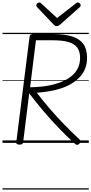

<svg xmlns="http://www.w3.org/2000/svg" viewBox="-20 -1149 734 1544"><path d="M137 14Q123 14 116.5 9.5Q110 5 111 -6L218 -856Q220 -866 227 -870.5Q234 -875 248 -875H405Q498 -875 559 -856Q620 -837 650 -795.5Q680 -754 680 -685Q680 -637 665 -598.5Q650 -560 621.5 -529.5Q593 -499 555.5 -476.5Q518 -454 473 -439Q428 -424 378 -415.5Q328 -407 276 -403Q325 -339 380 -275Q435 -211 495.5 -149Q556 -87 620 -27Q628 -20 628.5 -11.5Q629 -3 617 8Q607 17 598 15.5Q589 14 580 5Q512 -57 448 -124Q384 -191 325.5 -260.5Q267 -330 215 -398L166 -5Q164 5 158 9.5Q152 14 137 14ZM222 -447Q262 -448 302.5 -451.5Q343 -455 382.5 -463Q422 -471 457.5 -484Q493 -497 523.5 -515Q554 -533 576.5 -557.5Q599 -582 611.5 -613.5Q624 -645 624 -684Q624 -736 600.5 -767Q577 -798 529 -811.5Q481 -825 406 -825H269ZM607 -1129Q615 -1129 622 -1121.5Q629 -1114 629 -1106Q629 -1102 627.5 -1099Q626 -1096 622 -1092L463 -951Q455 -946 449.5 -942.5Q444 -939 435 -939Q427 -939 421.5 -942.5Q416 -946 411 -952L277 -1093Q274 -1097 273 -1101Q272 -1105 272 -1107Q272 -1116 280 -1122.5Q288 -1129 295 -1129Q301 -1129 305 -1126.5Q309 -1124 313 -1120L439 -1004L588 -1120Q594 -1124 597.5 -1126.5Q601 -1129 607 -1129ZM0 365H694V375H0ZM0 -20H694V0H0ZM0 -505H694V-500H0ZM0 -885H694V-875H0Z"/></svg>

Font: Playwrite GB S Guides
Style: Italic
Weight: 400
Italic angle: -7.01216°
Designer: Veronika Burian, José Scaglione
Foundry: TypeTogether
Version: Version 1.002